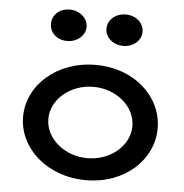

<svg xmlns="http://www.w3.org/2000/svg" viewBox="-51 -758 778 810"><g transform="rotate(5 337.5 -352.5)"><path d="M138 -641C138 -605 168 -575 212 -575C255 -575 289 -605 289 -641C289 -678 255 -708 212 -708C168 -708 138 -679 138 -641ZM373 -641C373 -605 406 -575 450 -575C493 -575 526 -605 526 -641C526 -678 493 -708 450 -708C406 -708 373 -679 373 -641ZM162 -241C162 -324 243 -392 340 -392C438 -392 518 -324 518 -241C518 -158 438 -90 340 -90C243 -90 162 -158 162 -241ZM55 -241C55 -109 176 3 342 3C508 3 625 -109 625 -241C625 -373 508 -485 342 -485C176 -485 55 -373 55 -241Z"/></g></svg>

Font: Bluebird
Style: LiExt
Weight: 300
Designer: Jasper
Foundry: Cannot Into Space Fonts
Version: Version 0.98